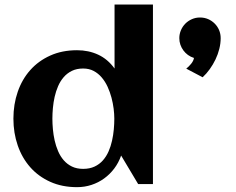

<svg xmlns="http://www.w3.org/2000/svg" viewBox="-20 -791 1014 825"><path d="M637.2 0H573.7L500.5 -122.6Q489.7 -91.8 470.9 -66.9Q452.1 -42 427.5 -24.2Q402.8 -6.3 373.3 3.4Q343.8 13.2 311 13.2Q246.6 13.2 195.8 -9.8Q145 -32.7 109.9 -72.5Q74.7 -112.3 56.2 -166Q37.6 -219.7 37.6 -281.2Q37.6 -342.8 56.2 -396.5Q74.7 -450.2 109.9 -489.7Q145 -529.3 195.8 -552.2Q246.6 -575.2 311 -575.2Q360.4 -575.2 401.6 -556.2Q442.9 -537.1 472.2 -496.6V-771.5H637.2ZM471.2 -281.2Q471.2 -300.8 468.3 -324.2Q465.3 -347.7 459 -371.6Q452.6 -395.5 442.4 -418Q432.1 -440.4 417.2 -458Q402.3 -475.6 382.6 -486.1Q362.8 -496.6 337.4 -496.6Q309.6 -496.6 289.1 -486.6Q268.6 -476.6 253.9 -459.7Q239.3 -442.9 229.7 -420.9Q220.2 -398.9 214.8 -375Q209.5 -351.1 207.3 -326.9Q205.1 -302.7 205.1 -281.2Q205.1 -259.8 207.3 -235.6Q209.5 -211.4 214.8 -187.5Q220.2 -163.6 229.7 -141.4Q239.3 -119.1 253.9 -102.3Q268.6 -85.4 289.1 -75.4Q309.6 -65.4 337.4 -65.4Q365.2 -65.4 386.2 -75.2Q407.2 -85 422.1 -101.8Q437 -118.7 446.5 -140.4Q456.1 -162.1 461.4 -186.3Q466.8 -210.4 469 -234.9Q471.2 -259.3 471.2 -281.2ZM928.2 -627Q928.2 -604.5 922.4 -581.1Q916.5 -557.6 906 -535.6Q895.5 -513.7 881.3 -493.9Q867.2 -474.1 850.6 -459L780.3 -496.1Q790.5 -503.9 801 -516.6Q811.5 -529.3 813.5 -542Q799.3 -546.4 787.8 -554.7Q776.4 -563 768.1 -574.2Q759.8 -585.4 755.1 -598.9Q750.5 -612.3 750.5 -627Q750.5 -645 757.6 -661.4Q764.6 -677.7 776.6 -689.7Q788.6 -701.7 804.7 -708.7Q820.8 -715.8 839.4 -715.8Q857.9 -715.8 874 -709Q890.1 -702.1 902.3 -689.9Q914.6 -677.7 921.4 -661.6Q928.2 -645.5 928.2 -627Z"/></svg>

Font: Aclonica
Style: Regular
Weight: 400
Designer: Astigmatic (AOETI)
Foundry: Astigmatic (AOETI)
Version: Version 1.000